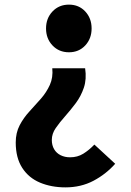

<svg xmlns="http://www.w3.org/2000/svg" viewBox="-20 -598 565 830"><path d="M263 212Q202 212 153 191.5Q104 171 76 127.5Q48 84 48 18Q48 -24 65 -56.5Q82 -89 107.5 -116.5Q133 -144 157 -171.5Q181 -199 195.5 -231Q210 -263 206 -303H348Q355 -256 342.5 -219Q330 -182 307.5 -152Q285 -122 261.5 -95.5Q238 -69 221 -44.5Q204 -20 204 7Q204 30 214 47Q224 64 242 73Q260 82 283 82Q315 82 340 66.5Q365 51 388 27L478 110Q438 155 384 183.5Q330 212 263 212ZM278 -372Q235 -372 207 -401.5Q179 -431 179 -475Q179 -519 207 -548.5Q235 -578 278 -578Q321 -578 348.5 -548.5Q376 -519 376 -475Q376 -431 348.5 -401.5Q321 -372 278 -372Z"/></svg>

Font: Noto Sans TC ExtraBold
Style: Regular
Weight: 800
Designer: Ryoko NISHIZUKA  (kana, bopomofo & ideographs); Paul D. Hunt (Latin, Greek & Cyrillic); Sandoll Communications , Soo-you
Foundry: Adobe
Version: Version 2.004-H2;hotconv 1.0.118;makeotfexe 2.5.65603